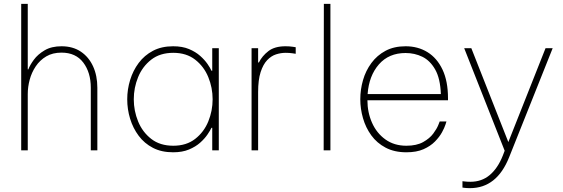

<svg xmlns="http://www.w3.org/2000/svg" viewBox="-20 -780 2922 996"><path d="M90 0V-760H124V-420H127Q135 -442 155.5 -470Q176 -498 211.5 -519Q247 -540 299 -540Q358 -540 399.5 -512Q441 -484 463 -435.5Q485 -387 485 -325V0H451V-325Q451 -404 412 -455.5Q373 -507 299 -507Q253 -507 220 -487.5Q187 -468 165.5 -436Q144 -404 134 -366.5Q124 -329 124 -292V0Z M878 -540Q926 -540 960.5 -525.5Q995 -511 1018.5 -490Q1042 -469 1056.5 -448Q1071 -427 1077 -413H1081V-530H1115V0H1081V-117H1077Q1071 -104 1056.5 -82.5Q1042 -61 1018.5 -40Q995 -19 960.5 -4.5Q926 10 878 10Q818 10 773.5 -13Q729 -36 699.5 -75.5Q670 -115 655 -164Q640 -213 640 -265Q640 -316 655 -365Q670 -414 699.5 -453.5Q729 -493 773.5 -516.5Q818 -540 878 -540ZM879 -506Q810 -506 764.5 -470.5Q719 -435 696.5 -380Q674 -325 674 -265Q674 -205 696.5 -150Q719 -95 764.5 -59.5Q810 -24 879 -24Q947 -24 992.5 -59.5Q1038 -95 1060.5 -150Q1083 -205 1083 -265Q1083 -325 1060.5 -380Q1038 -435 992.5 -470.5Q947 -506 879 -506Z M1285 0V-530H1319V-456H1323Q1340 -490 1372.5 -515Q1405 -540 1461 -540Q1482 -540 1498 -537.5Q1514 -535 1514 -535V-501Q1514 -501 1497.5 -503.5Q1481 -506 1462 -506Q1437 -506 1412 -498Q1387 -490 1366 -468Q1345 -446 1332 -406Q1319 -366 1319 -302V0Z M1659 0 1660 -760H1694V0Z M2088 10Q2026 10 1980.5 -14Q1935 -38 1906 -78Q1877 -118 1863 -167Q1849 -216 1849 -265Q1849 -315 1863 -364Q1877 -413 1906.5 -453Q1936 -493 1980 -516.5Q2024 -540 2084 -540Q2148 -540 2197.5 -509.5Q2247 -479 2275.5 -419Q2304 -359 2304 -270V-260H1886Q1886 -197 1910 -143Q1934 -89 1979.5 -56.5Q2025 -24 2088 -24Q2141 -24 2175 -43Q2209 -62 2227.5 -87Q2246 -112 2253.5 -131Q2261 -150 2261 -150H2296Q2296 -150 2291 -134Q2286 -118 2273 -94Q2260 -70 2236.5 -46Q2213 -22 2177 -6Q2141 10 2088 10ZM1887 -292H2267Q2264 -373 2237.5 -419.5Q2211 -466 2171 -485.5Q2131 -505 2084 -505Q1997 -505 1945.5 -446Q1894 -387 1887 -292Z M2418 196Q2401 196 2390 194.5Q2379 193 2379 193V160Q2379 160 2392 161.5Q2405 163 2420 163Q2479 163 2520.5 128Q2562 93 2588 28L2598 2L2388 -530H2425L2617 -43L2810 -530H2847L2621 36Q2557 196 2418 196Z"/></svg>

Font: Be Vietnam Pro Thin
Style: Regular
Weight: 100
Designer: Lam Bao, Tony Le, Vietanh Nguyen
Foundry: Yellow Type Foundry
Version: Version 1.002; ttfautohint (v1.8.3)